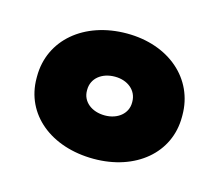

<svg xmlns="http://www.w3.org/2000/svg" viewBox="-54 -746 465 407"><g transform="rotate(15 178.5 -542.5)"><path d="M19 -543V-539C19 -460 86 -405 180 -405C272 -405 338 -460 338 -539V-543C338 -623 272 -680 180 -680C86 -680 19 -623 19 -543ZM129 -541V-543C129 -568 150 -585 179 -585C207 -585 228 -568 228 -543V-541C228 -517 207 -500 179 -500C150 -500 129 -517 129 -541Z"/></g></svg>

Font: LT Wave Black
Style: Regular
Weight: 900
Designer: Daniel Lyons
Version: Version 2.5 (Glyphs App)